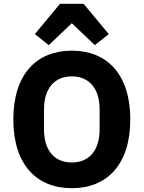

<svg xmlns="http://www.w3.org/2000/svg" viewBox="-20 -976 754 1008"><path d="M419 -956H295L163 -797L236 -739L357 -854L478 -739L551 -797ZM357 12C542 12 664 -112 664 -349C664 -586 542 -710 357 -710C172 -710 50 -586 50 -349C50 -112 172 12 357 12ZM357 -123C266 -123 211 -186 211 -297V-401C211 -512 266 -575 357 -575C448 -575 503 -512 503 -401V-297C503 -186 448 -123 357 -123Z"/></svg>

Font: Braiins Sans
Style: Bold
Weight: 700
Designer: Mike Abbink, Paul van der Laan, Pieter van Rosmalen, Jiri Chlebus, Lubos Buracinsky
Foundry: Bold Monday, Sudetype
Version: Version 1.000;hotconv 1.0.109;makeotfexe 2.5.65596